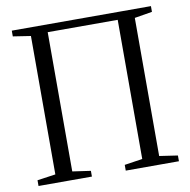

<svg xmlns="http://www.w3.org/2000/svg" viewBox="-82 -824 896 905"><g transform="rotate(-10 366.0 -371.5)"><path d="M33 -743H699V-715.5L614.5 -701.5V-40.5L702 -27.5V0H447.5V-27.5L533.5 -40.5V-706.5H198.5V-40L285.5 -27.5V0H30V-27.5L117.5 -40V-702.5L33 -715.5Z"/></g></svg>

Font: Merriweather 96pt Light
Style: Regular
Weight: 300
Version: Version 2.100